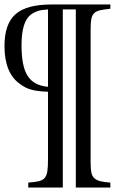

<svg xmlns="http://www.w3.org/2000/svg" viewBox="-42 -682 515 856"><path d="M238 154H84V132Q113 130 130.5 126Q148 122 157 111.5Q166 101 169 82Q172 63 172 31V-273Q148 -274 130.5 -276Q113 -278 98.5 -282Q84 -286 72 -292Q60 -298 48 -307Q-22 -355 -22 -477Q-22 -575 27 -618.5Q76 -662 187 -662H450V-643Q421 -640 403.5 -636Q386 -632 377 -622.5Q368 -613 365 -596.5Q362 -580 362 -553V42Q362 69 365 85.5Q368 102 377.5 111.5Q387 121 404 125.5Q421 130 450 132V154H296V-640H238ZM172 -640Q142 -638 126.5 -633Q111 -628 97 -618Q54 -587 54 -481Q54 -434 60.5 -400Q67 -366 81 -344Q95 -322 117.5 -310Q140 -298 172 -295Z"/></svg>

Font: Klingon pIqaD vaHbo'
Style: Regular
Weight: 400
Width: 0
Designer: Mike Neff (qa'vaj)
Foundry: Mike Neff and Michael Everson
Version: Version 2.003